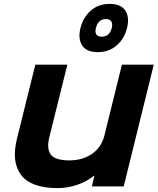

<svg xmlns="http://www.w3.org/2000/svg" viewBox="-20 -965 817 995"><path d="M559.1 -819.8Q564.5 -841.3 556.9 -853.8Q549.3 -866.2 528.8 -866.2Q488.3 -866.2 477.1 -819.8Q471.7 -798.8 479 -786.9Q486.3 -774.9 506.8 -774.9Q547.9 -774.9 559.1 -819.8ZM776.9 -629.9 621.1 1H456.1L469.2 -54.2H466.8Q429.7 -23.9 379.9 -7.1Q330.1 9.8 278.8 9.8Q141.1 9.8 89.6 -58.1Q38.1 -126 67.9 -246.1L163.1 -629.9H329.1L235.8 -254.9Q220.7 -194.3 243.2 -164.1Q265.6 -133.8 338.9 -133.8Q407.7 -133.8 456.5 -167.5Q505.4 -201.2 521 -262.2L611.8 -629.9ZM638.2 -819.8Q625 -765.1 585 -730Q544.9 -694.8 486.8 -694.8Q428.2 -694.8 405.8 -729.5Q383.3 -764.2 397 -819.8Q411.1 -875.5 450.7 -910.2Q490.2 -944.8 548.8 -944.8Q606.9 -944.8 629.6 -909.9Q652.3 -875 638.2 -819.8Z"/></svg>

Font: Sinkin Sans 700 Bold Italic
Style: Bold Italic
Weight: 700
Italic angle: -112°
Designer: Keith Bates
Foundry: K-Type
Version: Sinkin Sans (version 1.0)  by Keith Bates   •   © 2014   www